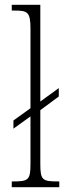

<svg xmlns="http://www.w3.org/2000/svg" viewBox="-20 -780 272 800"><path d="M29 0H227V-24H221C156 -24 148 -30 148 -98V-321L225 -378V-413L148 -357V-760H29V-736H41C95 -736 107 -730 107 -660V-329L36 -278V-244L107 -295V-98C107 -30 99 -24 33 -24H29Z"/></svg>

Font: Noto Serif Lao ExtraCondensed ExtraLight
Style: Regular
Weight: 200
Width: 2
Designer: Monotype Design Team
Foundry: Monotype Imaging Inc.
Version: Version 2.003